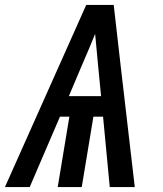

<svg xmlns="http://www.w3.org/2000/svg" viewBox="-38 -755 658 775"><path d="M-18 0 310 -735H421L449 -490L506 0H405L378 -284H339L292 0H195L242 -284H204L82 0ZM370 -367 358 -490Q355 -522 352 -554Q349 -586 346 -618Q333 -586 319.5 -554Q306 -522 292 -490L240 -367Z"/></svg>

Font: Iosevka SS04 Md Ex Obl
Style: Regular
Weight: 500
Width: 7
Italic angle: -9°
Monospace: yes
Designer: Belleve Invis
Foundry: Belleve Invis
Version: Version 19.0.0; ttfautohint (v1.8.4)